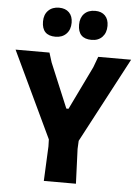

<svg xmlns="http://www.w3.org/2000/svg" viewBox="-60 -919 700 965"><g transform="rotate(5 290.5 -437.0)"><path d="M199 -874Q231 -874 249.5 -855.5Q268 -837 268 -804Q268 -769 247.5 -748Q227 -727 193 -727Q124 -727 124 -798Q124 -833 144.5 -853.5Q165 -874 199 -874ZM381 -874Q413 -874 431 -855.5Q449 -837 449 -804Q449 -769 429 -748Q409 -727 375 -727Q306 -727 306 -798Q306 -833 326 -853.5Q346 -874 381 -874ZM582 -645 355 -216 353 -175 360 0H198L206 -175L205 -210L-1 -645H170L185 -597L279 -372H290L396 -591L416 -645Z"/></g></svg>

Font: Alegreya Sans ExtraBold
Style: Regular
Weight: 800
Designer: Juan Pablo del Peral
Foundry: Huerta Tipografica
Version: Version 2.007